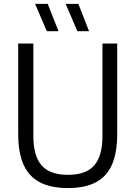

<svg xmlns="http://www.w3.org/2000/svg" viewBox="-20 -966 703 996"><path d="M332.5 9.5Q243.5 9.5 186.5 -20.5Q129.5 -50.5 102 -112.2Q74.5 -174 74.5 -270V-740H153V-261Q153 -156.5 196 -107.8Q239 -59 332.5 -59Q426 -59 468.8 -107.8Q511.5 -156.5 511.5 -261V-740H588V-270Q588 -174 561 -112.2Q534 -50.5 477.5 -20.5Q421 9.5 332.5 9.5ZM381.5 -804 320.5 -946H386.5L442 -804ZM223 -804 162 -946H227.5L283.5 -804Z"/></svg>

Font: Encode Sans SC SemiCondensed
Style: Regular
Weight: 400
Width: 4
Designer: Multiple Designers
Foundry: Impallari Type
Version: Version 3.002